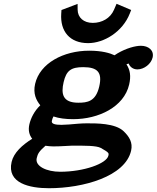

<svg xmlns="http://www.w3.org/2000/svg" viewBox="-20 -758 828 1015"><path d="M390.2 -737.4 305 -705 303.7 -685.9C297.5 -592.8 348.4 -530 445.8 -530C529.7 -530 628.1 -589.6 666.1 -686.5L673.4 -705.2L596.2 -737.9L582.6 -706.2C563.1 -660.9 518.3 -637 470.5 -637C422.4 -637 390.8 -664.8 390.4 -707.1ZM393.8 -215C310.2 -215 302.2 -262.5 316.3 -323.6C330.6 -385.3 356 -403 419.9 -403C495.7 -403 521.9 -375.5 504.6 -300.6C486.2 -220.9 441.2 -215 393.8 -215ZM262.1 16C306.5 16 345.1 12 361 12C430.7 12 488.2 11.4 512.8 24C557.9 49.1 555.9 52.4 553 65C543.3 107 423.4 150 298 150C226.8 150 164.1 120.9 174.1 78C179.8 53.3 186.8 42.3 220.3 12.5C231.8 14.3 248.3 16 262.1 16ZM786.8 -454C795.6 -492.1 764.3 -516 725.1 -516C695.5 -516 647.3 -503 602 -476.4C596.1 -472.9 592.7 -470.8 585.5 -465.8C561.6 -477.2 519.7 -490 451.6 -490C315.6 -490 190.8 -423.8 165.7 -314.8C153.7 -262.9 171.6 -227.8 193 -201.3C161.4 -171.4 142.8 -133.3 135.3 -100.8C128.3 -70.5 134 -45.1 150.3 -24.4C97.5 8.5 52.7 49.1 41.4 98C15.3 210.8 136.7 237 238.8 237C420.5 237 641.6 174.9 673 39C683.1 -4.6 663.1 -35.5 634.3 -63.6C589.3 -107.6 486.8 -106 437.8 -106C411 -106 378.2 -103 344.2 -99.9C324.8 -99 308.4 -98 304.6 -98C271.6 -98 250.5 -103.1 254.1 -118.7C256 -127.3 258.2 -134.5 262.6 -142.4C291.6 -132.4 327 -128 366.8 -128C501 -128 635.4 -192.2 662.8 -311.2C673.1 -355.5 668.2 -387.9 648.5 -418.2C652.6 -420 658.5 -421.8 659.9 -422.1C660 -422 660.3 -421.8 660.8 -420.9C666 -406.5 681.9 -391.1 706.3 -391.1C741.9 -391.1 779 -420.1 786.8 -454Z"/></svg>

Font: Linux Libertine Mono O 
Style: Mono Bold Oblique
Weight: 400
Italic angle: -13°
Designer: Philipp H. Poll
Foundry: Philipp H. Poll
Version: Version 5.1.7